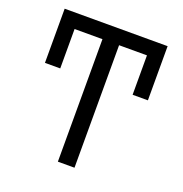

<svg xmlns="http://www.w3.org/2000/svg" viewBox="-130 -842 909 956"><g transform="rotate(20 324.0 -363.5)"><path d="M596.6 -727.3V-440.3H515.6V-649.1H367.9V0H279.8V-649.1H132.1V-440.3H51.1V-727.3Z"/></g></svg>

Font: Inter UI
Style: Regular
Weight: 400
Designer: Rasmus Andersson
Foundry: rsms
Version: Version 2.2